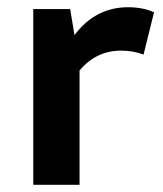

<svg xmlns="http://www.w3.org/2000/svg" viewBox="-20 -511 450 531"><path d="M72 0V-486H174L186 -414Q244 -491 334 -491Q375 -491 406 -477L377 -360Q349 -371 315 -371Q246 -371 200 -316V0Z"/></svg>

Font: Cantarell
Style: Bold
Weight: 700
Designer: Dave Crossland, Nikolaus Waxweiler, Florian Fecher, Jacques Le Bailly, Eben Sorkin, Alexei Vanyashin, Alexios Zavras, Em
Version: Version 0.303